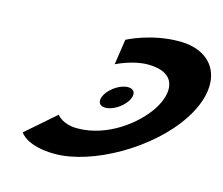

<svg xmlns="http://www.w3.org/2000/svg" viewBox="-116 -995 1350 1164"><g transform="rotate(15 559.0 -412.5)"><path d="M643.2 -491.2C599.8 -491.2 542.4 -456.3 514.3 -413C486.2 -369.7 498.5 -334.8 541.9 -334.8C585.2 -334.8 642.6 -369.7 670.7 -413C698.8 -456.3 686.5 -491.2 643.2 -491.2ZM409.6 -170C598.6 -170 767.1 -302 839 -413C910.3 -523 912.8 -655 723.8 -655C627.8 -655 528.7 -604 528.7 -604L552.4 -764C552.4 -764 693.6 -840 872.6 -840C1106.6 -840 1195.2 -648 1041.7 -411C888.9 -175 551.8 15 318.8 15C139.8 15 97 -61 97 -61L280.6 -221C280.6 -221 313.6 -170 409.6 -170Z"/></g></svg>

Font: Hussar
Style: BdWodka
Weight: 700
Foundry: Cannot Into Space Fonts
Version: Version 2.00